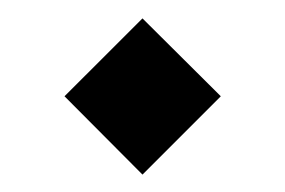

<svg xmlns="http://www.w3.org/2000/svg" viewBox="-20 -327 318 214"><path d="M138.8 -132.4 226.1 -219.7 138.8 -306.5 51.9 -219.7Z"/></svg>

Font: Arad
Style: Regular
Weight: 400
Designer: Mohammad Darvishi
Version: Version 1.010;September 21, 2024;FontCreator 15.0.0.2992 64-